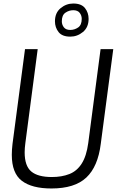

<svg xmlns="http://www.w3.org/2000/svg" viewBox="-20 -1059 679 1090"><path d="M483 -851ZM379 -889Q403 -889 423.5 -903Q444 -917 444 -952Q444 -971 432.5 -986Q421 -1001 396 -1001Q372 -1001 351.5 -987Q331 -973 331 -938Q331 -919 342.5 -904Q354 -889 379 -889ZM379 -851Q333 -851 312.5 -877Q292 -903 292 -938Q292 -986 324 -1012.5Q356 -1039 396 -1039Q442 -1039 462.5 -1013Q483 -987 483 -952Q483 -904 451 -877.5Q419 -851 379 -851ZM272 11Q161 11 104 -32.5Q47 -76 47 -180Q47 -208 51 -242L122 -780H194L124 -247Q120 -218 120 -194Q120 -117 157.5 -85.5Q195 -54 274 -54Q331 -54 374 -71Q417 -88 444 -130.5Q471 -173 481 -247L551 -780H623L552 -242Q536 -113 470 -51Q404 11 272 11Z"/></svg>

Font: Tanohe Sans
Style: Italic
Weight: 400
Designer: Village Type and Design LLC & Cristiano Sobral
Foundry: Cooper Hewitt Smithsonian Design Museum
Version: Version 1.00;September 29, 2021;FontCreator 13.0.0.2655 64-b